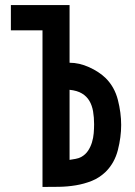

<svg xmlns="http://www.w3.org/2000/svg" viewBox="-20 -739 535 759"><path d="M255 -719V-491Q293 -491 332 -473.5Q371 -456 398 -430Q433 -395 446 -344Q459 -293 459 -245Q459 -197 446 -146Q433 -95 398 -60Q373 -36 343 -24Q313 -12 280 -6.5Q247 -1 213.5 -0.5Q180 0 148 0V-619H23V-719ZM255 -384V-107Q267 -109 279 -111Q291 -113 302 -119Q318 -128 328 -143Q338 -158 343.5 -176Q349 -194 350.5 -212.5Q352 -231 352 -248Q352 -275 348 -298.5Q344 -322 333.5 -340Q323 -358 304 -369.5Q285 -381 255 -384Z"/></svg>

Font: Osterbar
Style: Regular
Weight: 500
Width: 3
Designer: Peter Wiegel, Basierend auf Erbar schmal-halbfette Grotesk v. Jacob Erbar
Foundry: Peter Wiegel
Version: Version 1.0